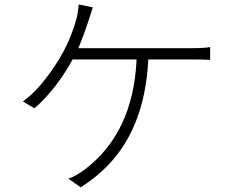

<svg xmlns="http://www.w3.org/2000/svg" viewBox="-20 -799 1040 849"><path d="M326.2 -585.9H822.3Q882.8 -585.9 909.2 -590.8V-534.2Q880.9 -536.1 822.3 -536.1H635.7Q620.1 -214.8 431.6 -43Q388.7 -3.9 336.9 29.3L282.2 -8.8Q312.5 -18.6 355.5 -49.8Q569.3 -212.9 584 -536.1H300.8Q243.2 -429.7 164.1 -349.6Q146.5 -332 131.8 -320.3L81.1 -350.6Q158.2 -404.3 240.2 -535.2Q252 -554.7 260.7 -571.3Q295.9 -636.7 317.4 -712.9Q325.2 -744.1 328.1 -779.3L390.6 -766.6Q387.7 -758.8 382.8 -743.2Q374 -716.8 370.1 -703.1Q347.7 -635.7 326.2 -585.9Z"/></svg>

Font: Taipei Sans TC Beta Light
Style: Regular
Weight: 300
Designer: JT Foundry
Foundry: JT Foundry
Version: Version 1.000